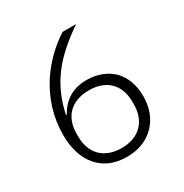

<svg xmlns="http://www.w3.org/2000/svg" viewBox="-165 -828 929 970"><g transform="rotate(-30 300.0 -343.0)"><path d="M301 12C226 12 171 -14 133 -59C95 -103 75 -168 75 -244C75 -352 108 -445 156 -521C204 -597 269 -657 333 -698H412C335 -645 275 -593 230 -534C185 -474 155 -407 138 -326L142 -325C177 -388 232 -427 316 -427C377 -427 430 -406 467 -370C503 -333 524 -279 524 -214C524 -146 502 -90 463 -51C424 -11 369 12 301 12ZM300 -40C401 -40 462 -103 462 -200V-217C462 -314 403 -376 300 -376C196 -376 137 -314 137 -217V-201C137 -102 197 -40 300 -40Z"/></g></svg>

Font: Plexus Sans Light
Style: Regular
Weight: 300
Version: Version 2.001;PS 002.001;hotconv 1.0.70;makeotf.lib2.5.58329